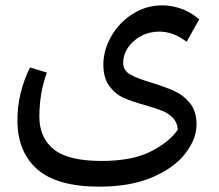

<svg xmlns="http://www.w3.org/2000/svg" viewBox="-20 -593 819 717"><path d="M547 -284Q601 -267 633.5 -252Q666 -237 690 -207Q714 -177 714 -128Q714 -75 673 -21Q632 33 550 68.5Q468 104 351 104Q193 104 119 39Q45 -26 45 -145Q45 -245 92 -341L155 -322Q127 -245 127 -158Q127 -79 180.5 -35.5Q234 8 359 8Q474 8 543.5 -27.5Q613 -63 644 -109Q642 -136 625.5 -153Q609 -170 586.5 -179Q564 -188 523 -200Q472 -214 441 -228Q410 -242 388 -272Q366 -302 366 -352Q366 -406 395.5 -457.5Q425 -509 475.5 -541Q526 -573 586 -573Q621 -573 656.5 -560.5Q692 -548 724 -521L677 -437Q627 -475 575 -475Q537 -475 506 -458Q475 -441 457.5 -414.5Q440 -388 440 -359Q440 -330 466 -315Q492 -300 547 -284Z"/></svg>

Font: FiraGO
Style: Italic
Weight: 400
Italic angle: -8°
Designer: bBox Type GmbH
Foundry: bBox Type GmbH
Version: Version 1.001